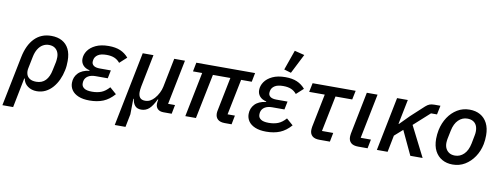

<svg xmlns="http://www.w3.org/2000/svg" viewBox="-108 -1213 4784 1831"><g transform="rotate(10 2283.5 -297.5)"><path d="M-34 200 63 -282Q87 -402 150.5 -467Q214 -532 312 -532Q373 -532 416.5 -508Q460 -484 483 -438Q506 -392 506 -323Q506 -300 504 -276.5Q502 -253 497 -231Q487 -182 467 -138.5Q447 -95 417.5 -61Q388 -27 349.5 -7.5Q311 12 264 12Q214 12 177 -14.5Q140 -41 132 -87H127L70 200ZM244 -76Q300 -76 334 -111.5Q368 -147 381 -215L398 -295Q399 -304 400.5 -315Q402 -326 402 -341Q402 -371 390.5 -394Q379 -417 357.5 -430Q336 -443 304 -443Q273 -443 246 -427.5Q219 -412 199.5 -380.5Q180 -349 171 -303L148 -189Q142 -159 149.5 -133Q157 -107 180.5 -91.5Q204 -76 244 -76Z M950 -147 1014 -91Q965 -35 908 -11.5Q851 12 775 12Q711 12 668 -6Q625 -24 603.5 -55Q582 -86 582 -125Q582 -181 618.5 -219.5Q655 -258 726 -267L727 -272Q685 -281 663 -306.5Q641 -332 641 -367Q641 -409 666.5 -446.5Q692 -484 742.5 -508Q793 -532 868 -532Q934 -532 980 -512.5Q1026 -493 1060 -453L992 -391Q969 -419 938 -432Q907 -445 862 -445Q807 -445 779 -426.5Q751 -408 745 -380Q744 -374 743 -368.5Q742 -363 742 -356Q742 -334 761 -320Q780 -306 820 -306H927L911 -227H793Q748 -227 720.5 -209.5Q693 -192 686 -161Q685 -156 684.5 -150.5Q684 -145 684 -136Q684 -109 708 -92Q732 -75 784 -75Q836 -75 875 -90.5Q914 -106 950 -147Z M1158 200H1054L1198 -520H1302L1239 -205Q1236 -191 1234.5 -176Q1233 -161 1233 -151Q1233 -116 1248.5 -97Q1264 -78 1298 -78Q1325 -78 1346.5 -89.5Q1368 -101 1387 -122Q1410 -148 1425.5 -179Q1441 -210 1447 -240L1503 -520H1607L1520 -87H1587L1570 0H1491Q1455 0 1435 -18.5Q1415 -37 1415 -69Q1415 -75 1416 -83Q1417 -91 1418 -98L1421 -111H1415Q1384 -45 1352 -16.5Q1320 12 1276 12Q1236 12 1215.5 -12Q1195 -36 1190 -77H1185L1183 74Z M2150 0H2084Q2039 0 2016 -20.5Q1993 -41 1993 -78Q1993 -85 1994 -93.5Q1995 -102 1997 -110L2062 -433H1893L1805 0H1702L1789 -433H1700L1717 -520H2286L2269 -433H2166L2096 -87H2167Z M2661 -147 2725 -91Q2676 -35 2619 -11.5Q2562 12 2486 12Q2422 12 2379 -6Q2336 -24 2314.5 -55Q2293 -86 2293 -125Q2293 -181 2329.5 -219.5Q2366 -258 2437 -267L2438 -272Q2396 -281 2374 -306.5Q2352 -332 2352 -367Q2352 -409 2377.5 -446.5Q2403 -484 2453.5 -508Q2504 -532 2579 -532Q2645 -532 2691 -512.5Q2737 -493 2771 -453L2703 -391Q2680 -419 2649 -432Q2618 -445 2573 -445Q2518 -445 2490 -426.5Q2462 -408 2456 -380Q2455 -374 2454 -368.5Q2453 -363 2453 -356Q2453 -334 2472 -320Q2491 -306 2531 -306H2638L2622 -227H2504Q2459 -227 2431.5 -209.5Q2404 -192 2397 -161Q2396 -156 2395.5 -150.5Q2395 -145 2395 -136Q2395 -109 2419 -92Q2443 -75 2495 -75Q2547 -75 2586 -90.5Q2625 -106 2661 -147ZM2718 -771 2622 -582 2554 -602 2622 -795Z M3102 0H3000Q2954 0 2931 -20.5Q2908 -41 2908 -78Q2908 -85 2909 -93.5Q2910 -102 2911 -110L2976 -433H2825L2843 -520H3260L3242 -433H3080L3010 -87H3119Z M3484 -87 3467 0H3376Q3329 0 3306 -20.5Q3283 -41 3283 -78Q3283 -85 3284 -93.5Q3285 -102 3286 -110L3368 -520H3472L3385 -87Z M3881 0 3772 -232 3693 -162 3661 0H3557L3661 -520H3765L3717 -281H3722L3812 -372L3938 -488Q3958 -506 3976.5 -513Q3995 -520 4023 -520H4081L4063 -433H4005L3851 -294L4000 0Z M4291 12Q4233 12 4189 -13Q4145 -38 4120 -85.5Q4095 -133 4095 -203Q4095 -225 4097.5 -246.5Q4100 -268 4104 -289Q4119 -359 4155 -413.5Q4191 -468 4244 -500Q4297 -532 4363 -532Q4422 -532 4466 -507Q4510 -482 4534.5 -434Q4559 -386 4559 -317Q4559 -295 4557 -273.5Q4555 -252 4551 -231Q4537 -162 4500 -107Q4463 -52 4410 -20Q4357 12 4291 12ZM4299 -76Q4348 -76 4385 -112Q4422 -148 4436 -217L4452 -300Q4454 -309 4455 -319Q4456 -329 4456 -339Q4456 -371 4445 -394.5Q4434 -418 4411.5 -431Q4389 -444 4356 -444Q4307 -444 4270 -408Q4233 -372 4219 -303L4202 -220Q4201 -212 4199.5 -201.5Q4198 -191 4198 -181Q4198 -149 4210 -126Q4222 -103 4244 -89.5Q4266 -76 4299 -76Z"/></g></svg>

Font: IBM Plex Sans Medium
Style: Italic
Weight: 500
Italic angle: -11.31°
Designer: Mike Abbink, Paul van der Laan, Pieter van Rosmalen
Foundry: Bold Monday
Version: Version 3.201